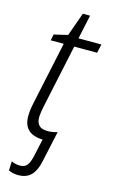

<svg xmlns="http://www.w3.org/2000/svg" viewBox="-132 -707 571 972"><g transform="rotate(15 153.0 -221.0)"><path d="M69 216Q53 216 40.5 212.5Q28 209 19 205L21 157Q30 161 41 164Q52 167 65 167Q91 167 103 151.5Q115 136 122 106L143 10Q42 7 42 -86Q42 -115 51 -158L121 -486H53L59 -518L131 -535L175 -658H213L186 -532H306L296 -486H176L106 -158Q102 -140 99.5 -123Q97 -106 97 -93Q97 -68 110.5 -53Q124 -38 156 -38Q181 -38 207 -46L171 119Q161 167 136.5 191.5Q112 216 69 216Z"/></g></svg>

Font: Noto Sans SemiCondensed Light
Style: Italic
Weight: 300
Width: 4
Italic angle: -12°
Designer: Monotype Design Team
Foundry: Monotype Imaging Inc.
Version: Version 2.013; ttfautohint (v1.8.4.7-5d5b)